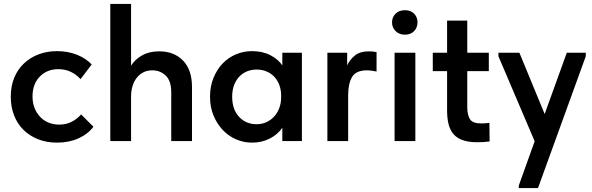

<svg xmlns="http://www.w3.org/2000/svg" viewBox="-20 -720 3020 980"><path d="M271 8Q217 8 173.5 -9.5Q130 -27 99 -58Q68 -89 51.5 -132Q35 -175 35 -226Q35 -281 53 -324Q71 -367 103 -397Q135 -427 178 -443Q221 -459 271 -459Q327 -459 373 -440.5Q419 -422 448 -391L391 -316Q371 -339 342 -353Q313 -367 278 -367Q220 -367 183 -329Q146 -291 146 -228Q146 -196 156 -170Q166 -144 184 -124.5Q202 -105 227 -94.5Q252 -84 282 -84Q318 -84 346 -98.5Q374 -113 394 -136L457 -73Q428 -35 380 -13.5Q332 8 271 8Z M854 -249Q854 -308 825.5 -334.5Q797 -361 758 -361Q732 -361 712 -351Q692 -341 678 -323Q664 -305 656.5 -280.5Q649 -256 649 -228V0H543V-700H649V-385Q669 -417 705.5 -437.5Q742 -458 793 -458Q868 -458 914 -411Q960 -364 960 -276V0H854V-249Z M1266 8Q1224 8 1185.5 -8.5Q1147 -25 1117.5 -56Q1088 -87 1070 -130Q1052 -173 1052 -226Q1052 -279 1069.5 -322Q1087 -365 1116 -395.5Q1145 -426 1184 -442.5Q1223 -459 1266 -459Q1320 -459 1360.5 -438Q1401 -417 1421 -386V-451H1521V0H1421V-68Q1398 -34 1357.5 -13Q1317 8 1266 8ZM1290 -86Q1318 -86 1341 -97Q1364 -108 1380.5 -126.5Q1397 -145 1406 -170Q1415 -195 1415 -224V-232Q1415 -260 1406.5 -284Q1398 -308 1382 -326Q1366 -344 1342.5 -354.5Q1319 -365 1290 -365Q1264 -365 1241.5 -356Q1219 -347 1202 -329.5Q1185 -312 1175 -286Q1165 -260 1165 -226Q1165 -162 1200 -124Q1235 -86 1290 -86Z M1864 -458Q1872 -458 1882.5 -457Q1893 -456 1902 -454V-355Q1891 -357 1878 -359Q1865 -361 1853 -361Q1797 -361 1777 -327Q1757 -293 1757 -234V0H1651V-451H1752V-386Q1764 -414 1790.5 -436Q1817 -458 1864 -458Z M1994 -451H2100V0H1994ZM2047 -543Q2018 -543 1999.5 -561Q1981 -579 1981 -606Q1981 -633 1999.5 -650.5Q2018 -668 2047 -668Q2076 -668 2093.5 -650.5Q2111 -633 2111 -606Q2111 -579 2093.5 -561Q2076 -543 2047 -543Z M2189 -451H2262V-615H2365V-451H2475V-357H2365V-173Q2365 -134 2378.5 -112Q2392 -90 2437 -90Q2457 -90 2478 -93L2479 2Q2465 4 2448.5 5Q2432 6 2416 6Q2373 6 2343.5 -4Q2314 -14 2296 -34Q2278 -54 2270 -84.5Q2262 -115 2262 -157V-357H2189Z M2628 227 2709 1 2524 -433V-451H2631L2760 -138L2873 -451H2970V-433L2726 240H2628Z"/></svg>

Font: Tilda Sans Semibold
Style: Regular
Weight: 600
Designer: ParaType Ltd
Foundry: ParaType Ltd
Version: Version 1.009